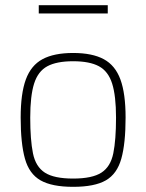

<svg xmlns="http://www.w3.org/2000/svg" viewBox="-20 -714 566 743"><path d="M263 9Q181 9 137 -16Q93 -41 76.5 -100Q60 -159 60 -259Q60 -352 80 -406.5Q100 -461 144.5 -485Q189 -509 263 -509Q337 -509 381.5 -485Q426 -461 446 -406.5Q466 -352 466 -259Q466 -159 449.5 -100Q433 -41 389.5 -16Q346 9 263 9ZM263 -23Q337 -23 372.5 -46Q408 -69 418.5 -121Q429 -173 429 -259Q429 -343 414 -390.5Q399 -438 363 -457.5Q327 -477 263 -477Q199 -477 163 -457.5Q127 -438 112 -390.5Q97 -343 97 -259Q97 -173 107.5 -121Q118 -69 153.5 -46Q189 -23 263 -23ZM130 -662V-694H397V-662Z"/></svg>

Font: Cairo Play ExtraLight
Style: Regular
Weight: 250
Version: Version 3.119